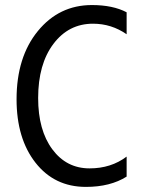

<svg xmlns="http://www.w3.org/2000/svg" viewBox="-20 -732 575 764"><path d="M483.9 -29.3Q418.9 11.7 321.8 11.7Q196.8 11.7 121.3 -84.5Q45.9 -180.7 45.9 -336.9Q45.9 -504.9 130.6 -608.4Q215.3 -711.9 345.7 -711.9Q429.2 -711.9 483.9 -683.1V-595.7Q423.3 -637.7 350.1 -637.7Q252.9 -637.7 192.4 -557.1Q131.8 -476.6 131.8 -341.8Q131.8 -213.9 188.2 -137.9Q244.6 -62 336.4 -62Q421.9 -62 483.9 -108.9Z"/></svg>

Font: Segoe UI Historic
Style: Regular
Weight: 400
Foundry: Microsoft Corporation
Version: Version 1.03